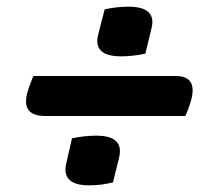

<svg xmlns="http://www.w3.org/2000/svg" viewBox="-20 -588 640 576"><path d="M294 -560Q331 -568 365 -568Q452 -568 434 -501L416 -427Q379 -419 343 -419Q257 -419 275 -486ZM80 -360H507Q572 -360 554 -290Q551 -278 546 -264.5Q541 -251 536 -240H116Q43 -240 62 -310Q65 -321 70 -334.5Q75 -348 80 -360ZM196 -173Q233 -181 269 -181Q354 -181 337 -114L319 -41Q285 -32 247 -32Q163 -32 179 -99Z"/></svg>

Font: Recursive Sn Csl St SmB
Style: Italic
Weight: 600
Italic angle: -15°
Version: Version 1.079;hotconv 1.0.112;makeotfexe 2.5.65598; ttfautoh